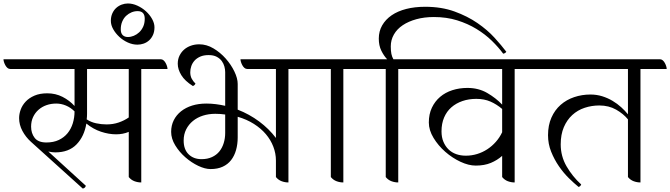

<svg xmlns="http://www.w3.org/2000/svg" viewBox="-59 -1043 3857 1105"><path d="M0 -646Q-9 -646 -16 -652Q-23 -658 -28 -667Q-33 -676 -36 -685.5Q-39 -695 -39 -702H866Q875 -702 882 -696Q889 -690 894 -681Q899 -672 902 -662.5Q905 -653 905 -646H754V7Q734 7 715 0Q696 -7 682 -24V-284Q649 -270 609 -270Q567 -270 522 -285Q477 -300 438 -332Q426 -258 381.5 -212Q337 -166 259 -166Q241 -166 219 -171L435 26Q433 34 427.5 38Q422 42 417 42L119 -227Q89 -254 70 -289.5Q51 -325 51 -363Q51 -387 60 -412Q69 -437 88.5 -458Q108 -479 139 -492.5Q170 -506 213 -506Q261 -506 301 -485.5Q341 -465 370 -433V-646ZM442 -646V-389Q442 -381 441.5 -372.5Q441 -364 440 -356Q464 -340 494 -333.5Q524 -327 554 -327Q592 -327 624 -338Q656 -349 682 -367V-646ZM208 -223Q249 -223 279.5 -237.5Q310 -252 330 -276.5Q350 -301 360 -333.5Q370 -366 370 -402Q348 -424 320.5 -435.5Q293 -447 265 -447Q235 -447 209 -438Q183 -429 163 -411.5Q143 -394 131.5 -369.5Q120 -345 120 -314Q120 -276 140.5 -249.5Q161 -223 208 -223Z M830 -886Q830 -861 821.5 -842Q813 -823 799 -810.5Q785 -798 767.5 -792Q750 -786 732 -786Q704 -786 676.5 -798.5Q649 -811 627.5 -831Q606 -851 592.5 -875Q579 -899 579 -923Q579 -947 587.5 -966Q596 -985 610 -997.5Q624 -1010 641.5 -1016.5Q659 -1023 677 -1023Q704 -1023 731.5 -1010.5Q759 -998 781 -978Q803 -958 816.5 -933.5Q830 -909 830 -886ZM774 -935Q774 -979 733 -979Q715 -979 698 -972Q681 -965 667 -952Q653 -939 644.5 -919Q636 -899 636 -874Q636 -852 647 -841Q658 -830 677 -830Q694 -830 711 -837Q728 -844 742 -857Q756 -870 765 -889.5Q774 -909 774 -935Z M1529 -119Q1529 -160 1514 -199Q1499 -238 1471 -271Q1443 -304 1402 -330Q1361 -356 1309 -371V-252Q1309 -213 1299.5 -179.5Q1290 -146 1271 -121.5Q1252 -97 1222.5 -83.5Q1193 -70 1153 -70Q1121 -70 1082 -88.5Q1043 -107 1008 -137.5Q973 -168 949.5 -206.5Q926 -245 926 -284Q926 -321 941 -351Q956 -381 983 -402.5Q1010 -424 1047 -435.5Q1084 -447 1129 -447Q1156 -447 1183.5 -443.5Q1211 -440 1237 -434V-628Q1237 -643 1232.5 -660Q1228 -677 1217.5 -691.5Q1207 -706 1188.5 -716Q1170 -726 1142 -726Q1113 -726 1093 -717Q1073 -708 1060.5 -694Q1048 -680 1042 -662.5Q1036 -645 1036 -627Q1036 -605 1045 -589Q1054 -573 1066 -562Q1061 -551 1051 -548Q1005 -577 984.5 -610.5Q964 -644 964 -676Q964 -702 974 -722.5Q984 -743 1000.5 -757.5Q1017 -772 1039.5 -780Q1062 -788 1088 -788Q1130 -788 1169.5 -764.5Q1209 -741 1240 -706Q1271 -671 1290 -631.5Q1309 -592 1309 -560V-412Q1376 -386 1432.5 -344Q1489 -302 1529 -249V-646H1364Q1355 -646 1348 -652Q1341 -658 1336 -667Q1331 -676 1328 -685.5Q1325 -695 1325 -702H1713Q1722 -702 1729 -696Q1736 -690 1741 -681Q1746 -672 1749 -662.5Q1752 -653 1752 -646H1601V7Q1581 7 1562 0Q1543 -7 1529 -24ZM998 -234Q998 -183 1026.5 -155Q1055 -127 1101 -127Q1135 -127 1161 -139Q1187 -151 1203.5 -171.5Q1220 -192 1228.5 -219.5Q1237 -247 1237 -278V-384Q1223 -386 1209 -387Q1195 -388 1180 -388Q1142 -388 1109 -377.5Q1076 -367 1051.5 -347Q1027 -327 1012.5 -298.5Q998 -270 998 -234Z M1917 -646V7Q1897 7 1878 0Q1859 -7 1845 -24V-646H1723Q1714 -646 1707 -652Q1700 -658 1695 -667Q1690 -676 1687 -685.5Q1684 -695 1684 -702H2029Q2038 -702 2045 -696Q2052 -690 2057 -681Q2062 -672 2065 -662.5Q2068 -653 2068 -646Z M2233 -646V7Q2213 7 2194 0Q2175 -7 2161 -24V-646H2039Q2030 -646 2023 -652Q2016 -658 2011 -667Q2006 -676 2003 -685.5Q2000 -695 2000 -702H2169Q2150 -722 2135.5 -751.5Q2121 -781 2121 -821Q2121 -863 2140.5 -897Q2160 -931 2195 -955Q2230 -979 2279 -991.5Q2328 -1004 2388 -1004Q2482 -1004 2556.5 -977Q2631 -950 2688.5 -910.5Q2746 -871 2787 -826Q2828 -781 2855 -745Q2849 -736 2837 -734Q2810 -771 2771.5 -808.5Q2733 -846 2683 -876.5Q2633 -907 2572 -926Q2511 -945 2438 -945Q2383 -945 2337.5 -932.5Q2292 -920 2259 -898Q2226 -876 2208 -844.5Q2190 -813 2190 -776Q2190 -750 2193.5 -733Q2197 -716 2205 -702H2345Q2354 -702 2361 -696Q2368 -690 2373 -681Q2378 -672 2381 -662.5Q2384 -653 2384 -646Z M2903 -646V7Q2883 7 2864 0Q2845 -7 2831 -24V-146Q2803 -121 2766 -105.5Q2729 -90 2679 -90Q2638 -90 2591 -112Q2544 -134 2503.5 -169.5Q2463 -205 2436 -249.5Q2409 -294 2409 -338Q2409 -386 2426.5 -423Q2444 -460 2474 -485.5Q2504 -511 2544.5 -524Q2585 -537 2631 -537Q2695 -537 2745 -508Q2795 -479 2831 -441V-646H2355Q2346 -646 2339 -652Q2332 -658 2327 -667Q2322 -676 2319 -685.5Q2316 -695 2316 -702H3015Q3024 -702 3031 -696Q3038 -690 3043 -681Q3048 -672 3051 -662.5Q3054 -653 3054 -646ZM2831 -416Q2799 -443 2763.5 -458.5Q2728 -474 2682 -474Q2639 -474 2602.5 -461.5Q2566 -449 2539 -425.5Q2512 -402 2497 -367Q2482 -332 2482 -287Q2482 -253 2493 -227Q2504 -201 2522.5 -183Q2541 -165 2566.5 -156Q2592 -147 2622 -147Q2655 -147 2686.5 -156.5Q2718 -166 2745.5 -184Q2773 -202 2795 -227Q2817 -252 2831 -282Z M3555 -356Q3529 -388 3487 -412Q3445 -436 3390 -436Q3346 -436 3305.5 -422.5Q3265 -409 3234.5 -381Q3204 -353 3186 -311Q3168 -269 3168 -212Q3168 -144 3201.5 -86Q3235 -28 3286 19Q3281 30 3271 33Q3245 12 3214.5 -18Q3184 -48 3157.5 -86.5Q3131 -125 3113 -170Q3095 -215 3095 -265Q3095 -322 3114.5 -366Q3134 -410 3167.5 -439.5Q3201 -469 3245.5 -484Q3290 -499 3339 -499Q3375 -499 3407 -489Q3439 -479 3466.5 -462.5Q3494 -446 3516 -426Q3538 -406 3555 -385V-646H3025Q3016 -646 3009 -652Q3002 -658 2997 -667Q2992 -676 2989 -685.5Q2986 -695 2986 -702H3739Q3748 -702 3755 -696Q3762 -690 3767 -681Q3772 -672 3775 -662.5Q3778 -653 3778 -646H3627V7Q3607 7 3588 0Q3569 -7 3555 -24Z"/></svg>

Font: Gotu
Style: Regular
Weight: 400
Designer: Sarang Kulkarni & Kailash Malviya
Foundry: Ek Type
Version: Version 2.320;hotconv 1.0.109;makeotfexe 2.5.65596; ttfautoh